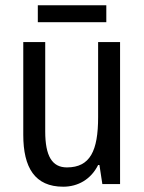

<svg xmlns="http://www.w3.org/2000/svg" viewBox="-20 -696 545 726"><path d="M382 -676H123V-612H382ZM434 -537H351V-253C351 -126 321 -63 233 -63C177 -63 151 -106 151 -199V-537H68V-186C68 -62 112 10 219 10C275 10 324 -18 351 -72H356L367 0H434Z"/></svg>

Font: Noto Sans Lao UI Cond
Style: Regular
Weight: 400
Width: 3
Designer: Monotype Design Team
Foundry: Monotype Imaging Inc.
Version: Version 2.000